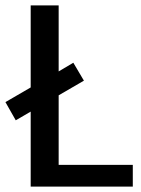

<svg xmlns="http://www.w3.org/2000/svg" viewBox="-43 -687 519 707"><path d="M70 0V-276L15 -244L-23 -311L70 -365V-667H173V-424L227 -456L266 -390L173 -336V-80H446V0Z"/></svg>

Font: Epunda Sans Medium
Style: Regular
Weight: 500
Designer: Simon Atzbach
Foundry: typofactur
Version: Version 2.204; ttfautohint (v1.8.4.7-5d5b)